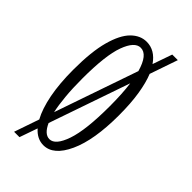

<svg xmlns="http://www.w3.org/2000/svg" viewBox="-200 -607 706 706"><g transform="rotate(45 153.0 -254.0)"><path d="M33 52 66.5 -45.5Q47 -81 36.2 -136.2Q25.5 -191.5 25.5 -263.5Q25.5 -357.5 41.5 -415.5Q57.5 -473.5 84.2 -500.2Q111 -527 144 -527Q187.5 -527 217 -484L243.5 -560H272.5L235 -451Q248 -419 255.5 -372.5Q263 -326 263 -263.5Q263 -135 229.5 -62Q196 11 144 11Q111 11 85.5 -18L61 52ZM72 -263.5Q72 -212.5 75.8 -172.5Q79.5 -132.5 86 -103L198.5 -429Q179.5 -496 144 -496Q113 -496 92.5 -440.2Q72 -384.5 72 -263.5ZM144 -20.5Q174.5 -20.5 195 -80.2Q215.5 -140 215.5 -263.5Q215.5 -328 209 -376L100 -60.5Q118 -20.5 144 -20.5Z"/></g></svg>

Font: Imbue 10pt ExtraLight
Style: Regular
Weight: 200
Designer: Tyler Finck
Foundry: Etcetera Type Company
Version: Version 1.102; ttfautohint (v1.8.3)